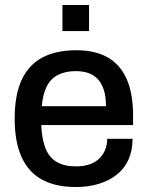

<svg xmlns="http://www.w3.org/2000/svg" viewBox="-20 -740 594 772"><path d="M285 12Q204 12 149.5 -17.5Q95 -47 67 -108Q39 -169 39 -263Q39 -358 67 -418.5Q95 -479 150 -508.5Q205 -538 287 -538Q362 -538 412.5 -509.5Q463 -481 489 -423Q515 -365 515 -277V-237H146Q148 -181 163 -143.5Q178 -106 208.5 -88.5Q239 -71 286 -71Q315 -71 338 -78.5Q361 -86 377 -100.5Q393 -115 402 -135.5Q411 -156 411 -182H513Q513 -135 497 -99Q481 -63 450.5 -38.5Q420 -14 378 -1Q336 12 285 12ZM148 -313H406Q406 -352 397.5 -378.5Q389 -405 373 -422Q357 -439 335 -446.5Q313 -454 285 -454Q243 -454 213.5 -439Q184 -424 168 -392.5Q152 -361 148 -313ZM231 -615V-720H338V-615Z"/></svg>

Font: Archivo SemiBold Medium
Style: Regular
Weight: 500
Version: Version 2.001